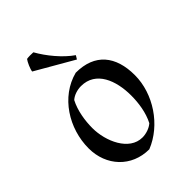

<svg xmlns="http://www.w3.org/2000/svg" viewBox="-208 -792 904 904"><g transform="rotate(-45 244.0 -340.0)"><path d="M45 -190C45 -73 127 15 244 15C360 -31 443 -156 443 -280C443 -407 381 -485 254 -485C126 -452 45 -322 45 -190ZM227 -423C326 -423 363 -324 363 -225C363 -175 355 -118 331 -72C313 -56 285 -47 261 -47C173 -47 125 -157 125 -245C125 -295 134 -353 158 -399C176 -415 203 -423 227 -423ZM302 -525 313 -543C262 -578 211 -640 181 -694C169 -695 149 -695 138 -693C129 -682 114 -648 113 -634Z"/></g></svg>

Font: Almendra
Style: Regular
Weight: 400
Designer: Ana Sanfelippo
Foundry: Ana Sanfelippo
Version: Version 1.003